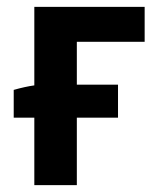

<svg xmlns="http://www.w3.org/2000/svg" viewBox="-20 -540 458 560"><path d="M80.1 0V-196.8H20V-277.8Q52.7 -287.1 80.1 -291V-520H401.9V-418H204.1V-293H324.2V-196.8H204.1V0Z"/></svg>

Font: Fixel Text SemiBold
Style: Regular
Weight: 600
Width: 4
Designer: AlfaBravo + MacPaw
Foundry: Kyrylo Tkachov, Marchela Mozhyna, Serhii Makarenko, Maria Weinstein, Zakhar Kryvoshyya
Version: Version 1.211